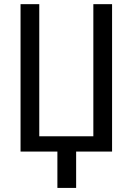

<svg xmlns="http://www.w3.org/2000/svg" viewBox="-20 -731 640 926"><path d="M79.1 -710.9V0H256.8V175.3H347.2V0H520.5V-710.9H430.2V-73.7H169.4V-710.9Z"/></svg>

Font: Roboto Mono
Style: Regular
Weight: 400
Monospace: yes
Designer: Google
Version: Version 3.000